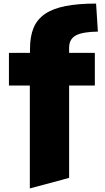

<svg xmlns="http://www.w3.org/2000/svg" viewBox="-20 -836 587 1075"><path d="M147 -357H30V-540H148V-563Q148 -632 168 -680Q188 -728 232 -758Q276 -788 346.5 -802Q417 -816 518 -816L528 -659Q442 -658 404.5 -637.5Q367 -617 367 -569V-540H511V-357H367V160L147 219Z"/></svg>

Font: Encode Sans Normal
Style: Black
Weight: 900
Designer: Pablo Impallari, Andres Torresi
Foundry: Pablo Impallari, Andres Torresi
Version: Version 1.000; ttfautohint (v1.00) -l 8 -r 50 -G 200 -x 14 -